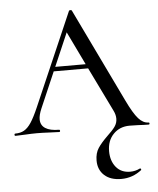

<svg xmlns="http://www.w3.org/2000/svg" viewBox="-65 -686 834 1012"><g transform="rotate(-5 352.0 -180.0)"><path d="M704 2Q682 2 648 0L603 -1Q551 -1 517.5 33.5Q484 68 484 124Q484 175 511 208Q538 241 586 241Q613 241 637 229L639 228Q641 228 643 231.5Q645 235 644 237Q596 275 536 275Q479 275 446.5 245.5Q414 216 414 167Q414 128 431.5 101.5Q449 75 483 42Q510 17 523.5 -2Q537 -21 537 -44Q537 -65 526 -87L412 -321H230L148 -131Q134 -98 134 -76Q134 -44 159 -28Q184 -12 231 -12Q236 -12 236 -6Q236 0 231 0Q213 0 179 -2Q141 -4 113 -4Q86 -4 52 -2Q20 0 0 0Q-5 0 -5 -6Q-5 -12 0 -12Q27 -12 46.5 -23Q66 -34 84 -61Q102 -88 125 -141L338 -632Q340 -635 345 -635Q352 -635 353 -632L592 -136Q626 -65 651 -37Q676 -9 704 -9Q709 -9 709 -3.5Q709 2 704 2ZM401 -344 316 -520 240 -344Z"/></g></svg>

Font: Cormorant Infant Medium
Style: Regular
Weight: 500
Designer: Christian Thalmann (Catharsis Fonts)
Version: Version 3.000